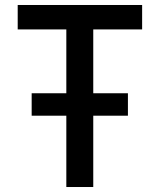

<svg xmlns="http://www.w3.org/2000/svg" viewBox="-20 -750 640 770"><path d="M246 0V-286H107V-376H246V-632H51V-730H550V-632H354V-376H493V-286H354V0Z"/></svg>

Font: JetBrains Mono SemiBold
Style: Regular
Weight: 472
Monospace: yes
Designer: Philipp Nurullin, Konstantin Bulenkov
Foundry: JetBrains
Version: Version 2.305; ttfautohint (v1.8.4.7-5d5b)